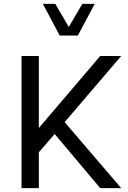

<svg xmlns="http://www.w3.org/2000/svg" viewBox="-20 -971 659 991"><path d="M201.4 -950.9 288.1 -787.6H381.8L468.8 -950.9H404.8L335 -831.8L265.4 -950.9ZM497.3 -681.9 180.4 -310.3V-681.9H91.1V0H180.4V-185.1L262.2 -279.3L497.3 0H605.5L313.7 -340.6L605.5 -681.9Z"/></svg>

Font: Estedad-FD-VF Thin
Style: Regular
Weight: 100
Designer: Amin Abedi
Version: Version 5.0